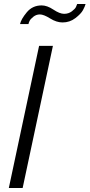

<svg xmlns="http://www.w3.org/2000/svg" viewBox="-20 -938 447 958"><path d="M179 -866Q161 -866 146.5 -854.5Q132 -843 127.5 -833.5Q123 -824 122 -818H80Q85 -842 113.5 -876.5Q142 -911 188 -911Q215 -911 246.5 -890Q278 -869 300 -869Q322 -869 338.5 -881.5Q355 -894 359 -903Q363 -912 365 -918H407Q404 -906 394 -887.5Q384 -869 356 -847.5Q328 -826 292 -826Q262 -826 230 -846Q198 -866 179 -866ZM175 -709H244L93 0H24Z"/></svg>

Font: Raleway-v4020
Style: Italic
Weight: 400
Italic angle: -12°
Designer: Matt McInerney, Pablo Impallari, Rodrigo Fuenzalida
Foundry: Matt McInerney, Pablo Impallari, Rodrigo Fuenzalida
Version: Version 4.020;PS 004.020;hotconv 1.0.88;makeotf.lib2.5.64775